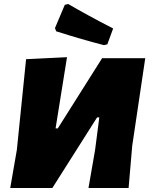

<svg xmlns="http://www.w3.org/2000/svg" viewBox="-20 -937 757 957"><path d="M320 -917Q412 -863 544 -795L515 -716L498 -712Q392 -739 260 -781L254 -797L303 -913ZM31 0 64 -190 110 -642 314 -652 257 -297H268L489 -647H704L639 -210L621 0H421L454 -190L475 -352H464L241 0Z"/></svg>

Font: Alegreya Sans SC Black
Style: Italic
Weight: 900
Italic angle: -7°
Designer: Juan Pablo del Peral
Foundry: Huerta Tipografica
Version: Version 2.007